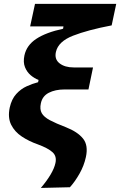

<svg xmlns="http://www.w3.org/2000/svg" viewBox="-20 -752 606 968"><path d="M186 195.5Q216.5 159.5 235.2 127.8Q254 96 259.5 70Q267 36 245.2 15.8Q223.5 -4.5 171 -24Q126.5 -39.5 90.2 -63.5Q54 -87.5 36.2 -123.2Q18.5 -159 29 -209.5Q38.5 -252.5 62 -278.2Q85.5 -304 115 -317.2Q144.5 -330.5 172 -337.5L174.5 -349Q154 -356.5 135 -372.5Q116 -388.5 106 -413.2Q96 -438 103 -472Q114 -524 163 -556.2Q212 -588.5 298 -607L300 -619H132L156.5 -732.5H566L543 -624Q422.5 -601 348.2 -572Q274 -543 262 -490.5Q253.5 -453.5 280.2 -432.8Q307 -412 351.5 -412H449L426 -301H305.5Q258.5 -301 226 -284.2Q193.5 -267.5 186 -231Q179.5 -201 190.5 -181.5Q201.5 -162 231.5 -146Q261.5 -130 312.5 -110.5Q371 -87.5 398.5 -53.5Q426 -19.5 413 40Q403.5 84 380.5 124.2Q357.5 164.5 332.5 192Z"/></svg>

Font: Commissioner
Style: Bold Italic
Weight: 700
Italic angle: -12°
Designer: Kostas Bartsokas
Foundry: Kostas Bartsokas
Version: Version 1.000; ttfautohint (v1.8.3)